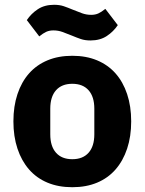

<svg xmlns="http://www.w3.org/2000/svg" viewBox="-20 -770 604 802"><path d="M282 12Q224 12 178.5 -7Q133 -26 101.5 -62Q70 -98 53 -149Q36 -200 36 -263Q36 -326 53 -377Q70 -428 101.5 -463.5Q133 -499 178.5 -518Q224 -537 282 -537Q340 -537 385.5 -518Q431 -499 462.5 -463.5Q494 -428 511 -377Q528 -326 528 -263Q528 -200 511 -149Q494 -98 462.5 -62Q431 -26 385.5 -7Q340 12 282 12ZM282 -105Q326 -105 350 -132Q374 -159 374 -209V-316Q374 -366 350 -393Q326 -420 282 -420Q238 -420 214 -393Q190 -366 190 -316V-209Q190 -159 214 -132Q238 -105 282 -105ZM358 -601Q335 -601 317.5 -607Q300 -613 281 -621Q259 -630 241 -636.5Q223 -643 203 -643Q186 -643 173 -637Q160 -631 144 -618L92 -686Q110 -713 138 -731.5Q166 -750 206 -750Q229 -750 246.5 -744Q264 -738 283 -730Q305 -721 323 -714.5Q341 -708 361 -708Q378 -708 391 -714Q404 -720 420 -733L472 -665Q454 -638 426 -619.5Q398 -601 358 -601Z"/></svg>

Font: IBM Plex Sans Thai
Style: Bold
Weight: 700
Designer: Mike Abbink, Paul van der Laan, Pieter van Rosmalen, Ben Mitchell, Mark Frömberg
Foundry: Bold Monday
Version: Version 1.2